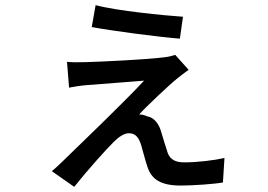

<svg xmlns="http://www.w3.org/2000/svg" viewBox="-20 -665 1040 745"><path d="M351 -645 336 -560C422 -544 601 -521 678 -515L690 -600C617 -605 433 -623 351 -645ZM712 -394 660 -452C651 -449 632 -444 619 -443C555 -434 360 -425 315 -424C289 -423 258 -423 240 -425L248 -325C265 -328 291 -333 320 -335C368 -339 494 -348 539 -352C462 -269 291 -105 221 -37C203 -20 194 -11 181 -1L268 60C318 -3 394 -88 422 -115C441 -134 462 -148 480 -148C507 -148 519 -130 528 -101C534 -82 544 -40 553 -15C569 31 604 55 682 55C729 55 813 49 845 43L851 -52C812 -43 746 -35 695 -35C662 -35 641 -45 631 -71C624 -92 613 -128 606 -151C598 -182 580 -209 550 -214C540 -219 528 -221 520 -221C547 -251 637 -336 667 -360C679 -369 697 -384 712 -394Z"/></svg>

Font: Noto Sans CJK SC Medium
Style: Regular
Weight: 500
Designer: Ryoko NISHIZUKA 西塚涼子 (kana, bopomofo & ideographs); Paul D. Hunt (Latin, Greek & Cyrillic); Sandoll Communications 산돌커뮤니
Foundry: Adobe
Version: Version 2.004;hotconv 1.0.118;makeotfexe 2.5.65603